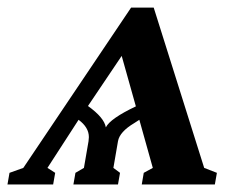

<svg xmlns="http://www.w3.org/2000/svg" viewBox="-54 -489 639 509"><path d="M515.6 0H321.8L327.1 -30.8L351.1 -43.9L315.4 -171.4L301.8 -162.6Q263.2 -139.6 258.8 -114.7L246.6 -43.9L264.2 -30.8L258.8 0H140.6L146 -30.8L168.5 -43.9L180.7 -114.7L181.6 -125.5Q181.6 -151.4 154.3 -171.4L71.8 -43.9L92.3 -30.8L86.9 0H-34.2L-28.8 -30.8L7.8 -43.9L293.5 -468.8H353.5L487.3 -43.9L521 -30.8ZM179.2 -208Q222.2 -177.2 226.6 -151.4Q238.3 -174.8 306.2 -207L268.6 -340.8Z"/></svg>

Font: Tinos
Style: Bold Italic
Weight: 700
Italic angle: -16.333°
Designer: Steve Matteson
Foundry: Monotype Imaging Inc.
Version: Version 1.23